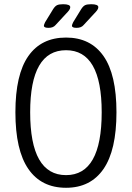

<svg xmlns="http://www.w3.org/2000/svg" viewBox="-20 -884 624 910"><path d="M293 6Q176 6 114.5 -83Q53 -172 53 -352Q53 -531 114.5 -618.5Q176 -706 293 -706Q409 -706 470.5 -618.5Q532 -531 532 -352Q532 -172 470.5 -83Q409 6 293 6ZM293 -54Q462 -54 462 -352Q462 -646 293 -646Q123 -646 123 -352Q123 -54 293 -54ZM210 -752Q188 -752 188 -762Q188 -767 194 -779L232 -841Q241 -855 250.5 -859.5Q260 -864 279 -864Q313 -864 313 -850Q313 -843 307.5 -835.5Q302 -828 293 -819L243 -765Q232 -752 210 -752ZM343 -752Q321 -752 321 -762Q321 -767 327 -779L365 -841Q374 -855 383.5 -859.5Q393 -864 412 -864Q446 -864 446 -850Q446 -843 440.5 -835.5Q435 -828 426 -819L376 -765Q365 -752 343 -752Z"/></svg>

Font: Asap Condensed Light
Style: Regular
Weight: 300
Width: 3
Designer: Pablo Cosgaya
Foundry: Omnibus-Type
Version: Version 3.001; ttfautohint (v1.8.4.7-5d5b)